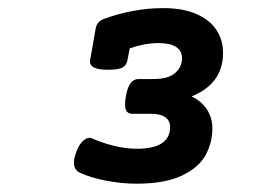

<svg xmlns="http://www.w3.org/2000/svg" viewBox="-20 -671 640 464"><path d="M519 -543Q519 -468.8 442.9 -438Q466.8 -426.8 480 -406.7Q493.2 -386.7 493.2 -360.8Q493.2 -326.2 476.8 -296.1Q460.4 -266.1 419.4 -246.6Q378.4 -227.1 309.6 -227.1Q273.4 -227.1 236.1 -234.4Q198.7 -241.7 173.3 -253.4Q158.7 -260.3 158.7 -277.3Q158.7 -289.1 164.6 -304.2Q170.4 -320.3 179.2 -329.1Q188 -337.9 196.3 -337.9Q199.7 -337.9 201.7 -336.9Q226.6 -325.7 255.4 -318.6Q284.2 -311.5 310.5 -311.5Q391.1 -311.5 391.1 -364.3Q391.1 -379.4 379.4 -387.7Q367.7 -396 345.7 -396H300.3Q291 -396 286.6 -401.4Q282.2 -406.7 282.2 -418.9Q282.2 -428.2 284.2 -438Q288.1 -460.4 295.7 -470.2Q303.2 -480 314.9 -480H351.1Q386.7 -480 403.3 -494.6Q419.9 -509.3 419.9 -530.3Q419.9 -547.9 405.8 -557.4Q391.6 -566.9 362.8 -566.9Q330.1 -566.9 293.5 -554.2L288.1 -525.9Q286.1 -513.7 276.4 -508.1Q266.6 -502.4 242.2 -502.4Q216.8 -502.4 206.3 -508.3Q195.8 -514.2 197.8 -525.9L211.4 -603Q214.8 -619.1 230.5 -625Q264.2 -637.7 301.3 -644.5Q338.4 -651.4 374.5 -651.4Q420.9 -651.4 453.4 -637.7Q485.8 -624 502.4 -599.6Q519 -575.2 519 -543Z"/></svg>

Font: Courier Prime
Style: Bold Italic
Weight: 700
Italic angle: -10°
Designer: Alan Dague-Greene
Foundry: Quote-Unquote Apps
Version: Version 3.018